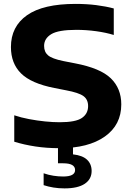

<svg xmlns="http://www.w3.org/2000/svg" viewBox="-20 -770 696 1010"><path d="M292.5 9.5Q225.5 9.5 166.2 0.5Q107 -8.5 55 -24.5V-163.5Q90.5 -151.5 132.8 -143.5Q175 -135.5 217 -131.2Q259 -127 294 -127Q378 -127 410.8 -149.5Q443.5 -172 443.5 -212Q443.5 -246.5 419 -264.5Q394.5 -282.5 327.5 -295L266.5 -307Q144 -331 90.8 -383.8Q37.5 -436.5 37.5 -522.5Q37.5 -630.5 122.2 -690Q207 -749.5 377.5 -749.5Q435.5 -749.5 486.8 -743Q538 -736.5 578.5 -725.5V-586Q538.5 -598.5 486.2 -605.8Q434 -613 381.5 -613Q286.5 -613 249.2 -590Q212 -567 212 -528.5Q212 -496.5 233 -478.8Q254 -461 312.5 -449L374 -437Q508 -411.5 563 -358Q618 -304.5 618 -221Q618 -113 531.5 -51.8Q445 9.5 292.5 9.5ZM319.5 221Q288.5 221 261.2 216.5Q234 212 209.5 204V141.5Q235 150.5 261.5 154.5Q288 158.5 312 158.5Q375 158.5 375 124.5Q375 89 312.5 89H285V-10H364V42Q414 47.5 438 70.2Q462 93 462 129.5Q462 172.5 425.8 196.8Q389.5 221 319.5 221Z"/></svg>

Font: Encode Sans Expanded Expanded
Style: Bold
Weight: 700
Width: 7
Designer: Multiple Designers
Foundry: Impallari Type
Version: Version 3.000; ttfautohint (v1.8.3) -l 8 -r 50 -G 200 -x 14 